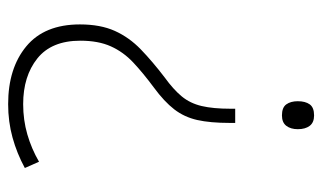

<svg xmlns="http://www.w3.org/2000/svg" viewBox="-176 -654 773 460"><g transform="rotate(-90 210.0 -423.5)"><path d="M191 -790Q277 -790 329.5 -746.5Q382 -703 382 -618Q382 -569 366.5 -534.5Q351 -500 322 -472Q293 -444 255 -415Q226 -394 209.5 -374Q193 -354 186.5 -326.5Q180 -299 180 -257V-246H146V-259Q146 -306 153 -337Q160 -368 178.5 -392Q197 -416 231 -441Q266 -467 291 -490.5Q316 -514 329.5 -544Q343 -574 343 -617Q343 -686 300.5 -720Q258 -754 191 -754Q153 -754 118.5 -744Q84 -734 53 -716L38 -750Q73 -769 111 -779.5Q149 -790 191 -790ZM164 -57Q147 -57 139 -67.5Q131 -78 131 -96Q131 -113 139 -123.5Q147 -134 164 -134Q183 -134 190.5 -123.5Q198 -113 198 -96Q198 -78 190.5 -67.5Q183 -57 164 -57Z"/></g></svg>

Font: Noto Sans Malayalam UI ExtraLight
Style: Regular
Weight: 200
Designer: Jelle Bosma - Monotype Design Team
Foundry: Monotype Imaging Inc.
Version: Version 2.104; ttfautohint (v1.8.4.7-5d5b)